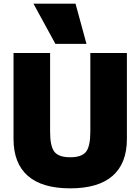

<svg xmlns="http://www.w3.org/2000/svg" viewBox="-20 -1020 768 1050"><path d="M364 10Q210 10 132 -58.5Q54 -127 54 -260V-730H254V-300Q254 -220 277.5 -190Q301 -160 364 -160Q427 -160 450.5 -190Q474 -220 474 -300V-730H674V-260Q674 -127 596 -58.5Q518 10 364 10ZM283 -780 163 -1000H393L453 -780Z"/></svg>

Font: M PLUS 1 Black
Style: Regular
Weight: 900
Designer: Coji Morishita
Foundry: UNDERFOREST DESIGN
Version: Version 1.001